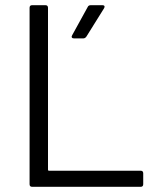

<svg xmlns="http://www.w3.org/2000/svg" viewBox="-20 -720 608 740"><path d="M94 -10V-690Q94 -700 104 -700H155Q165 -700 165 -690V-66Q165 -62 169 -62H522Q532 -62 532 -52V-10Q532 0 522 0H104Q94 0 94 -10ZM258 -584 318 -693Q321 -700 330 -700H375Q381 -700 382.5 -696.5Q384 -693 381 -688L313 -579Q308 -572 301 -572H265Q259 -572 257 -575.5Q255 -579 258 -584Z"/></svg>

Font: Barlow
Style: Regular
Weight: 400
Designer: Jeremy Tribby
Foundry: Tribby Type
Version: Version 1.408;December 10, 2018;FontCreator 11.5.0.2430 64-b